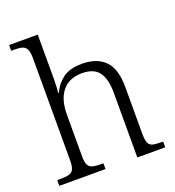

<svg xmlns="http://www.w3.org/2000/svg" viewBox="-137 -868 891 976"><g transform="rotate(-20 308.5 -380.0)"><path d="M17 0V-31H34Q63 -31 80.5 -35.5Q98 -40 105.5 -55.5Q113 -71 113 -104V-656Q113 -689 105 -704.5Q97 -720 81 -724.5Q65 -729 39 -729H22V-760H177V-515Q177 -494 175.5 -472Q174 -450 173 -446H177Q196 -489 233.5 -516.5Q271 -544 336 -544Q417 -544 460.5 -500Q504 -456 504 -357V-104Q504 -71 510.5 -55.5Q517 -40 533.5 -35.5Q550 -31 580 -31H590V0H439V-351Q439 -425 411.5 -462Q384 -499 320 -499Q252 -499 214.5 -454.5Q177 -410 177 -326V-102Q177 -70 184.5 -55Q192 -40 209 -35.5Q226 -31 256 -31H267V0Z"/></g></svg>

Font: Noto Serif Hentaigana Light
Style: Regular
Weight: 300
Designer: Kazuhiro Yamada
Foundry: nipponia
Version: Version 1.000; ttfautohint (v1.8.4.7-5d5b)